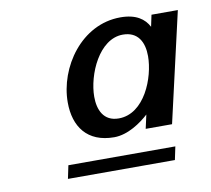

<svg xmlns="http://www.w3.org/2000/svg" viewBox="-61 -786 677 617"><g transform="rotate(-10 277.5 -477.0)"><path d="M155 -478C155 -399 195 -342 283 -342C328 -342 372 -373 397 -396L387 -351H473L555 -709H469L461 -671C447 -698 420 -718 369 -718C241 -718 155 -592 155 -478ZM242 -481C242 -553 289 -662 367 -662C416 -662 435 -626 435 -580C435 -510 392 -399 308 -399C258 -399 242 -439 242 -481ZM462 -236 471 -279H122L113 -236Z"/></g></svg>

Font: Perun SemiBold Italic
Style: Regular
Weight: 400
Italic angle: -12°
Foundry: Copyright (c) Stefan Peev, Context Ltd, 2016
Version: Version 1.026